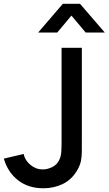

<svg xmlns="http://www.w3.org/2000/svg" viewBox="-20 -970 568 1004"><path d="M179.5 -800 308.5 -950H398.5L528 -800H428L353.5 -888.5L279.5 -800ZM207 14.5Q128 14.5 74.2 -27.5Q20.5 -69.5 0 -140.5L103.5 -165Q110.5 -131.5 139.2 -107.8Q168 -84 203.5 -84Q227 -84 252.5 -96Q278 -108 290.5 -135Q299 -153 300.5 -176.2Q302 -199.5 302 -230.5V-720H408V-230.5Q408 -198.5 407.8 -173.5Q407.5 -148.5 402.8 -126.5Q398 -104.5 384.5 -81Q356 -31.5 309.5 -8.5Q263 14.5 207 14.5Z"/></svg>

Font: Manrope ExtraLight SemiBold
Style: Regular
Weight: 600
Version: Version 4.504